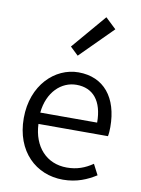

<svg xmlns="http://www.w3.org/2000/svg" viewBox="-95 -927 739 1004"><g transform="rotate(10 274.5 -425.0)"><path d="M310 13C384 13 439 -12 485 -41L456 -97C415 -69 373 -53 319 -53C211 -53 139 -132 134 -252H503C506 -266 507 -283 507 -301C507 -457 429 -554 294 -554C170 -554 53 -445 53 -269C53 -92 167 13 310 13ZM133 -312C144 -423 215 -488 295 -488C383 -488 435 -427 435 -312ZM274 -639 444 -809 387 -863 231 -680Z"/></g></svg>

Font: ChiuKong Gothic CL Normal
Style: Regular
Weight: 350
Designer: Ryoko NISHIZUKA 西塚涼子 (kana, bopomofo & ideographs); Paul D. Hunt (Latin, Greek & Cyrillic); Sandoll Communications 산돌커뮤니
Foundry: Adobe
Version: Version 1.300